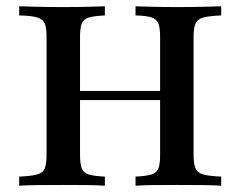

<svg xmlns="http://www.w3.org/2000/svg" viewBox="-20 -591 764 611"><path d="M411.3 0V-29Q445.2 -30.6 462.1 -35.9Q479 -41.1 484.3 -55.6Q489.5 -70.2 489.5 -98.4V-472.6Q489.5 -501.6 484.3 -515.7Q479 -529.8 462.5 -535.5Q446 -541.1 411.3 -541.9V-571Q431.5 -570.2 466.5 -569.4Q501.6 -568.5 543.5 -568.5Q591.1 -568.5 627 -569.4Q662.9 -570.2 683.9 -571V-541.9Q645.2 -540.3 626.6 -535.1Q608.1 -529.8 602 -515.7Q596 -501.6 596 -472.6V-98.4Q596 -70.2 602 -55.6Q608.1 -41.1 626.6 -35.9Q645.2 -30.6 683.9 -29V0Q662.9 -1.6 627 -2Q591.1 -2.4 543.5 -2.4Q500.8 -2.4 466.1 -2Q431.5 -1.6 411.3 0ZM41.1 0V-29Q79.8 -30.6 98.4 -35.9Q116.9 -41.1 122.6 -55.6Q128.2 -70.2 128.2 -98.4V-472.6Q128.2 -501.6 122.6 -515.7Q116.9 -529.8 98.4 -535.5Q79.8 -541.1 41.1 -541.9V-571Q62.1 -570.2 98.8 -569.4Q135.5 -568.5 183.1 -568.5Q225 -568.5 259.3 -569.4Q293.5 -570.2 313.7 -571V-541.9Q279 -540.3 262.1 -535.1Q245.2 -529.8 239.9 -515.7Q234.7 -501.6 234.7 -472.6V-98.4Q234.7 -70.2 239.9 -55.6Q245.2 -41.1 262.1 -35.9Q279 -30.6 313.7 -29V0Q293.5 -1.6 258.9 -2Q224.2 -2.4 182.3 -2.4Q134.7 -2.4 98.4 -2Q62.1 -1.6 41.1 0ZM192.7 -272.6V-301.6H531.5V-272.6Z"/></svg>

Font: Playfair 5pt SemiExpanded Light SemiBold
Style: Regular
Weight: 600
Version: Version 2.001;gftools[0.9.30]